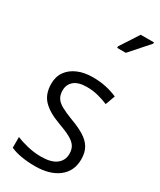

<svg xmlns="http://www.w3.org/2000/svg" viewBox="-279 -1231 1107 1329"><g transform="rotate(30 274.5 -567.0)"><path d="M502 -191Q502 -96 433 -43Q364 10 247 10Q187 10 136 1Q85 -8 51 -24V-110Q87 -94 140.5 -81Q194 -68 251 -68Q331 -68 371.5 -99Q412 -130 412 -183Q412 -218 397 -242Q382 -266 345.5 -286.5Q309 -307 244 -330Q153 -363 106.5 -411Q60 -459 60 -542Q60 -599 89 -639.5Q118 -680 169.5 -702Q221 -724 288 -724Q347 -724 396 -713Q445 -702 485 -684L457 -607Q420 -623 376.5 -634Q333 -645 286 -645Q219 -645 185 -616.5Q151 -588 151 -541Q151 -505 166 -481Q181 -457 215 -438Q249 -419 307 -397Q370 -374 413.5 -347.5Q457 -321 479.5 -284Q502 -247 502 -191ZM331 -984V-996L427 -1144H533V-1134L400 -984Z"/></g></svg>

Font: Noto Sans Tifinagh Ghat
Style: Regular
Weight: 400
Designer: JamraPatel
Foundry: JamraPatel LLC
Version: Version 2.006; ttfautohint (v1.8.4.7-5d5b)